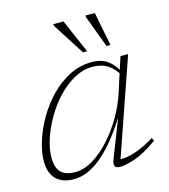

<svg xmlns="http://www.w3.org/2000/svg" viewBox="-109 -803 792 899"><g transform="rotate(-15 287.5 -353.0)"><path d="M343 -37 410.5 -209.5H409Q372.5 -152 337.2 -110.5Q302 -69 268.5 -42.2Q235 -15.5 203 -2.8Q171 10 140.5 10Q99.5 10 73.8 -4.8Q48 -19.5 35.8 -45.5Q23.5 -71.5 23.5 -105Q23.5 -150.5 40.2 -203.8Q57 -257 87.2 -309Q117.5 -361 159.2 -404Q201 -447 251.8 -472.8Q302.5 -498.5 359.5 -498.5Q410.5 -498.5 441.5 -472.8Q472.5 -447 491 -404.5L483.5 -396Q463.5 -435.5 432.5 -455.8Q401.5 -476 358 -476Q311 -476 267.5 -451.8Q224 -427.5 186.8 -387.8Q149.5 -348 121.8 -300Q94 -252 78.2 -203.5Q62.5 -155 62.5 -114Q62.5 -66.5 84.5 -43.5Q106.5 -20.5 153 -20.5Q196.5 -20.5 240.8 -47.5Q285 -74.5 324.8 -118.8Q364.5 -163 395.8 -217Q427 -271 444.5 -325L475.5 -421.5L498 -490.5H535L367.5 -8L357 -24.5Q376.5 -22.5 401.5 -25.8Q426.5 -29 460.5 -41.8Q494.5 -54.5 540 -82L547.5 -67.5Q482.5 -21 435.8 -5.5Q389 10 364 10Q342 10 337.5 -1.2Q333 -12.5 343 -37ZM353 -553H333L233 -709V-716.5H282ZM466 -553H447L389 -709V-716.5H434Z"/></g></svg>

Font: Newsreader 9pt ExtraLight
Style: Italic
Weight: 250
Italic angle: -17°
Designer: Hugues Gentile
Foundry: Production Type
Version: Version 1.003